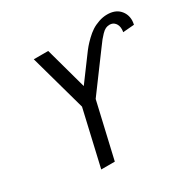

<svg xmlns="http://www.w3.org/2000/svg" viewBox="-156 -877 1051 1041"><g transform="rotate(-30 370.0 -356.0)"><path d="M666 -585Q668 -591.8 668 -604Q668 -627.4 655.3 -642.3Q642.6 -657.2 622.1 -657.2Q608.9 -657.2 597.2 -651.9Q585.4 -646.5 571.8 -632.3Q558.1 -618.2 549.8 -607.7Q541.5 -597.2 523.9 -573.2Q519.5 -566.9 517.1 -564L356 -346.2L275.9 0H190.9L271 -347.2L172.9 -700.2H263.2L335 -439L438 -578.1Q452.1 -597.7 464.8 -612.8Q477.5 -627.9 498 -647.7Q518.6 -667.5 538.3 -680.4Q558.1 -693.4 584.7 -702.6Q611.3 -711.9 638.2 -711.9Q686.5 -711.9 713.4 -684.6Q740.2 -657.2 740.2 -617.2Q740.2 -606.4 736.8 -590.8Z"/></g></svg>

Font: Pfennig
Style: Italic
Weight: 500
Italic angle: -13°
Version: Version 20120410 ; ttfautohint (v0.8)